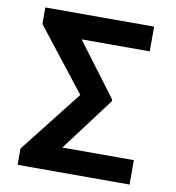

<svg xmlns="http://www.w3.org/2000/svg" viewBox="-81 -794 796 866"><g transform="rotate(10 317.0 -360.5)"><path d="M569.8 -111.8V0H57.1V-74.7L280.8 -359.4L57.1 -645V-720.7H555.2V-607.4H243.2L425.8 -364.3V-356L242.2 -111.8Z"/></g></svg>

Font: Inter Display Semi Bold
Style: Regular
Weight: 600
Designer: Rasmus Andersson
Foundry: rsms
Version: Version 4.000;git-37864ae